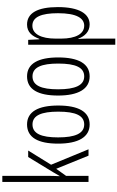

<svg xmlns="http://www.w3.org/2000/svg" viewBox="308 -1108 1036 1693"><g transform="rotate(-90 826.5 -262.0)"><path d="M122 -372V-760H68V0H122V-198L184 -285L300 0H356L220 -330L345 -532H288L154 -312C142 -293 133 -277 121 -255H119C121 -295 122 -330 122 -372Z M742 -267C742 -443 688 -542 575 -542C460 -542 406 -445 406 -268C406 -91 463 10 575 10C688 10 742 -90 742 -267ZM461 -268C461 -416 494 -494 575 -494C656 -494 688 -413 688 -267C688 -112 653 -38 575 -38C496 -38 461 -117 461 -268Z M1166 -267C1166 -443 1112 -542 999 -542C884 -542 830 -445 830 -268C830 -91 887 10 999 10C1112 10 1166 -90 1166 -267ZM885 -268C885 -416 918 -494 999 -494C1080 -494 1112 -413 1112 -267C1112 -112 1077 -38 999 -38C920 -38 885 -117 885 -268Z M1456 -542C1389 -542 1353 -497 1330 -434H1326L1321 -532H1278V236H1332V-19C1332 -45 1330 -70 1329 -90H1332C1351 -37 1391 10 1457 10C1552 10 1610 -84 1610 -270C1610 -452 1556 -542 1456 -542ZM1446 -495C1523 -495 1556 -416 1556 -269C1556 -103 1511 -38 1446 -38C1375 -38 1332 -111 1332 -242V-289C1332 -417 1372 -495 1446 -495Z"/></g></svg>

Font: Noto Sans Georgian ExtraCondensed Light
Style: Regular
Weight: 300
Width: 2
Designer: Monotype Design Team, Akaki Razmadze
Foundry: Google LLC
Version: Version 2.005